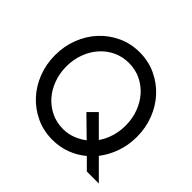

<svg xmlns="http://www.w3.org/2000/svg" viewBox="-151 -781 962 962"><g transform="rotate(45 330.0 -300.0)"><path d="M650 0H565L510 -55Q473 -24 427.5 -7Q382 10 330 10Q268 10 215 -14.5Q162 -39 123 -81Q84 -123 62 -179.5Q40 -236 40 -300Q40 -364 62 -420.5Q84 -477 123 -519Q162 -561 215 -585.5Q268 -610 330 -610Q392 -610 445 -585.5Q498 -561 537 -519Q576 -477 598 -420.5Q620 -364 620 -300Q620 -242 602 -190.5Q584 -139 552 -98ZM540 -300Q540 -348 524.5 -390.5Q509 -433 481 -465Q453 -497 414.5 -515.5Q376 -534 330 -534Q284 -534 245.5 -515.5Q207 -497 179 -465Q151 -433 135.5 -390.5Q120 -348 120 -300Q120 -252 135.5 -209.5Q151 -167 179 -135Q207 -103 245.5 -84.5Q284 -66 330 -66Q365 -66 396.5 -78Q428 -90 454 -110L353 -209L397 -253L496 -154Q517 -184 528.5 -221.5Q540 -259 540 -300Z"/></g></svg>

Font: Gauge
Style: Regular
Weight: 400
Designer: Daniel Pimley
Foundry: Daniel Pimley
Version: Version 2.0